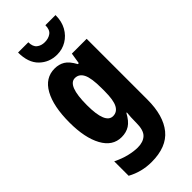

<svg xmlns="http://www.w3.org/2000/svg" viewBox="-314 -839 1138 1138"><g transform="rotate(-45 255.5 -269.5)"><path d="M197 -559Q233 -559 260.5 -542.5Q288 -526 313 -480H321L332 -549H456V-39Q456 95 397 167.5Q338 240 212 240Q129 240 58 201V80Q103 102 143 111.5Q183 121 215 121Q261 121 286.5 97Q312 73 312 11V5Q312 -36 316 -72H312Q287 -26 258.5 -8Q230 10 191 10Q116 10 74.5 -66Q33 -142 33 -270Q33 -406 75.5 -482.5Q118 -559 197 -559ZM242 -434Q211 -434 195 -393.5Q179 -353 179 -269Q179 -114 243 -114Q277 -114 294.5 -146.5Q312 -179 312 -254V-280Q312 -364 294.5 -399Q277 -434 242 -434ZM425 -779Q425 -726 403.5 -687.5Q382 -649 346 -627.5Q310 -606 267 -606Q201 -606 156 -650Q111 -694 111 -779H197Q197 -742 217 -726Q237 -710 267 -710Q298 -710 319 -725.5Q340 -741 340 -779Z"/></g></svg>

Font: Noto Sans Tamil ExtraCondensed ExtraBold
Style: Regular
Weight: 800
Width: 2
Designer: Jelle Bosma - Monotype Design Team
Foundry: Monotype Imaging Inc.
Version: Version 2.004; ttfautohint (v1.8.4.7-5d5b)